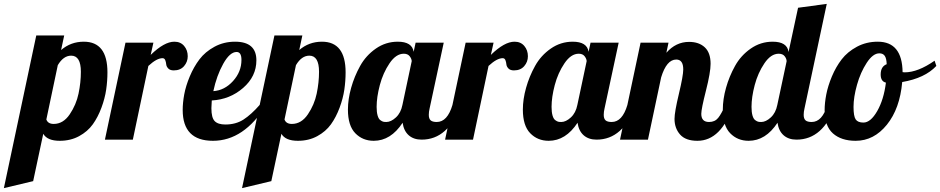

<svg xmlns="http://www.w3.org/2000/svg" viewBox="-94 -720 4848 990"><path d="M-74 250 93 -537H237L221 -462Q271 -505 338 -505Q460 -505 460 -347Q460 -303 453.5 -258Q447 -213 429 -164.5Q411 -116 384.5 -79Q358 -42 314 -18Q270 6 214 6Q150 6 129 -30L77 214ZM145 -104Q153 -81 183 -81Q232 -81 265.5 -130.5Q299 -180 311 -237.5Q323 -295 323 -350Q323 -433 273 -433Q233 -433 204 -384Z M447 0 553 -500H697L683 -437Q753 -505 805 -505Q837 -505 855.5 -483Q874 -461 874 -430Q874 -401 855 -379Q836 -357 802 -357Q783 -357 773.5 -367Q764 -377 763 -388.5Q762 -400 758 -410Q754 -420 744 -420Q714 -420 671 -380L591 0Z M848 -153Q848 -190 856 -233.5Q864 -277 884.5 -326Q905 -375 934.5 -414Q964 -453 1012 -479Q1060 -505 1118 -505Q1228 -505 1228 -409Q1228 -326 1159.5 -266.5Q1091 -207 998 -202Q996 -174 996 -162Q996 -113 1013 -95.5Q1030 -78 1068 -78Q1122 -78 1161.5 -103.5Q1201 -129 1245 -179H1279Q1164 6 1004 6Q848 6 848 -153ZM1006 -250Q1064 -254 1107.5 -302Q1151 -350 1151 -411Q1151 -452 1126 -452Q1091 -452 1057 -391Q1023 -330 1006 -250Z M1154 250 1321 -537H1465L1449 -462Q1499 -505 1566 -505Q1688 -505 1688 -347Q1688 -303 1681.5 -258Q1675 -213 1657 -164.5Q1639 -116 1612.5 -79Q1586 -42 1542 -18Q1498 6 1442 6Q1378 6 1357 -30L1305 214ZM1373 -104Q1381 -81 1411 -81Q1460 -81 1493.5 -130.5Q1527 -180 1539 -237.5Q1551 -295 1551 -350Q1551 -433 1501 -433Q1461 -433 1432 -384Z M1700 -155Q1700 -208 1716.5 -267Q1733 -326 1763 -380Q1793 -434 1844 -469.5Q1895 -505 1957 -505Q2031 -505 2039 -453L2049 -500H2194L2121 -160Q2117 -143 2117 -128Q2117 -108 2126.5 -99.5Q2136 -91 2158 -91Q2213 -91 2239 -179H2281Q2218 0 2080 0Q2039 0 2013.5 -22.5Q1988 -45 1982 -87Q1921 6 1833 6Q1776 6 1738 -33Q1700 -72 1700 -155ZM1848 -169Q1848 -142 1853 -124.5Q1858 -107 1867 -100.5Q1876 -94 1882 -92.5Q1888 -91 1898 -91Q1922 -91 1947.5 -114.5Q1973 -138 1981 -179L2029 -405Q2028 -418 2018 -430.5Q2008 -443 1988 -443Q1948 -443 1914.5 -393.5Q1881 -344 1864.5 -281.5Q1848 -219 1848 -169Z M2201 0 2307 -500H2451L2437 -437Q2507 -505 2559 -505Q2591 -505 2609.5 -483Q2628 -461 2628 -430Q2628 -401 2609 -379Q2590 -357 2556 -357Q2537 -357 2527.5 -367Q2518 -377 2517 -388.5Q2516 -400 2512 -410Q2508 -420 2498 -420Q2468 -420 2425 -380L2345 0Z M2602 -155Q2602 -208 2618.5 -267Q2635 -326 2665 -380Q2695 -434 2746 -469.5Q2797 -505 2859 -505Q2933 -505 2941 -453L2951 -500H3096L3023 -160Q3019 -143 3019 -128Q3019 -108 3028.5 -99.5Q3038 -91 3060 -91Q3115 -91 3141 -179H3183Q3120 0 2982 0Q2941 0 2915.5 -22.5Q2890 -45 2884 -87Q2823 6 2735 6Q2678 6 2640 -33Q2602 -72 2602 -155ZM2750 -169Q2750 -142 2755 -124.5Q2760 -107 2769 -100.5Q2778 -94 2784 -92.5Q2790 -91 2800 -91Q2824 -91 2849.5 -114.5Q2875 -138 2883 -179L2931 -405Q2930 -418 2920 -430.5Q2910 -443 2890 -443Q2850 -443 2816.5 -393.5Q2783 -344 2766.5 -281.5Q2750 -219 2750 -169Z M3103 0 3209 -500H3353L3342 -448Q3391 -504 3459 -504Q3510 -504 3540 -476Q3570 -448 3570 -391Q3570 -347 3546 -252.5Q3522 -158 3522 -133Q3522 -91 3562 -91Q3592 -91 3609 -112Q3626 -133 3646 -179H3688Q3625 6 3502 6Q3441 6 3412.5 -26.5Q3384 -59 3384 -107Q3384 -142 3406.5 -236Q3429 -330 3429 -362Q3429 -413 3393 -413Q3343 -413 3315 -321L3247 0Z M3633 -155Q3633 -208 3649.5 -267Q3666 -326 3696 -380Q3726 -434 3777 -469.5Q3828 -505 3890 -505Q3965 -505 3972 -452L4021 -680L4169 -700L4054 -160Q4050 -143 4050 -128Q4050 -108 4059.5 -99.5Q4069 -91 4091 -91Q4146 -91 4172 -179H4214Q4151 0 4013 0Q3972 0 3946.5 -22.5Q3921 -45 3915 -87Q3854 6 3766 6Q3709 6 3671 -33Q3633 -72 3633 -155ZM3781 -169Q3781 -142 3786 -124.5Q3791 -107 3800 -100.5Q3809 -94 3815 -92.5Q3821 -91 3831 -91Q3855 -91 3880.5 -114.5Q3906 -138 3914 -179L3962 -404Q3962 -417 3952 -430Q3942 -443 3921 -443Q3881 -443 3847.5 -393.5Q3814 -344 3797.5 -281.5Q3781 -219 3781 -169Z M4158 -152Q4158 -189 4166.5 -233Q4175 -277 4195.5 -326Q4216 -375 4246 -414Q4276 -453 4324.5 -479Q4373 -505 4432 -505Q4558 -505 4560 -348Q4564 -347 4571 -347Q4639 -347 4725 -407L4734 -380Q4675 -317 4558 -297Q4546 -160 4479 -77Q4412 6 4318 6Q4244 6 4201 -32Q4158 -70 4158 -152ZM4307 -169Q4307 -121 4318 -104.5Q4329 -88 4358 -88Q4395 -88 4429 -147Q4463 -206 4474 -294Q4447 -300 4447 -336Q4447 -377 4478 -389Q4477 -419 4468 -432Q4459 -445 4440 -445Q4407 -445 4375 -396Q4343 -347 4325 -283Q4307 -219 4307 -169Z"/></svg>

Font: Lobster Two
Style: Bold Italic
Weight: 700
Designer: Pablo Impallari
Foundry: Pablo Impallari. www.impallari.com
Version: Version 1.006